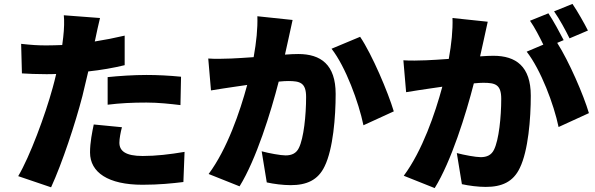

<svg xmlns="http://www.w3.org/2000/svg" viewBox="-20 -897 3040 981"><path d="M603 -247 459 -261C451 -223 440 -169 440 -118C440 -16 533 47 708 47C792 47 860 40 917 33L923 -121C846 -108 777 -100 709 -100C621 -100 590 -126 590 -168C590 -188 596 -221 603 -247ZM491 -805 306 -819C309 -794 308 -749 303 -707C302 -695 300 -682 298 -667C270 -666 244 -665 217 -665C174 -665 142 -667 88 -673L92 -522C126 -520 165 -518 216 -518C232 -518 249 -518 267 -519C262 -495 255 -471 249 -448C211 -309 132 -96 73 3L241 60C298 -64 365 -267 401 -406C411 -446 421 -489 431 -532C496 -539 560 -550 617 -564V-715C566 -703 515 -693 464 -685C466 -691 467 -697 468 -702C473 -725 483 -774 491 -805ZM530 -503V-362C594 -370 656 -373 728 -373C790 -373 852 -366 902 -360L905 -505C844 -511 784 -514 728 -514C663 -514 588 -509 530 -503Z M1475 -795 1295 -814C1297 -752 1290 -683 1276 -605C1231 -602 1190 -599 1161 -598C1121 -597 1083 -595 1044 -598L1058 -435C1091 -441 1149 -449 1181 -454C1195 -456 1217 -459 1243 -463C1206 -326 1141 -136 1046 -8L1204 55C1289 -82 1364 -324 1404 -480C1424 -482 1440 -483 1452 -483C1514 -483 1544 -474 1544 -401C1544 -308 1532 -191 1507 -141C1494 -114 1471 -103 1439 -103C1414 -103 1354 -114 1317 -124L1343 35C1379 43 1426 49 1465 49C1546 49 1605 24 1639 -48C1682 -136 1695 -300 1695 -417C1695 -567 1619 -621 1504 -621C1486 -621 1463 -620 1436 -618C1442 -644 1448 -672 1454 -699C1460 -727 1468 -765 1475 -795ZM1820 -709 1674 -648C1746 -556 1813 -373 1837 -257L1992 -328C1963 -425 1881 -619 1820 -709Z M2472 -786 2292 -805C2294 -743 2287 -674 2273 -596C2228 -593 2187 -590 2158 -589C2118 -588 2080 -586 2041 -589L2055 -426C2088 -432 2146 -440 2178 -445C2192 -447 2214 -450 2240 -454C2203 -317 2138 -127 2043 1L2201 64C2286 -73 2361 -315 2401 -471C2421 -473 2437 -474 2449 -474C2511 -474 2541 -465 2541 -392C2541 -299 2529 -182 2504 -132C2491 -105 2468 -94 2436 -94C2411 -94 2351 -105 2314 -115L2340 44C2376 52 2423 58 2462 58C2543 58 2602 33 2636 -39C2679 -127 2692 -291 2692 -408C2692 -558 2616 -612 2501 -612C2483 -612 2460 -611 2433 -609C2439 -635 2445 -663 2451 -690C2457 -718 2465 -756 2472 -786ZM2905 -877 2811 -839C2838 -801 2870 -742 2890 -701L2984 -741C2967 -775 2931 -839 2905 -877ZM2782 -829 2688 -791C2712 -757 2737 -708 2756 -669L2671 -633C2743 -541 2810 -364 2834 -248L2989 -319C2962 -411 2887 -584 2827 -678L2860 -692C2842 -727 2807 -792 2782 -829Z"/></svg>

Font: Noto Sans JP Black
Style: Regular
Weight: 900
Designer: Ryoko NISHIZUKA 西塚涼子 (kana, bopomofo & ideographs); Paul D. Hunt (Latin, Greek & Cyrillic); Sandoll Communications 산돌커뮤니
Foundry: Adobe
Version: Version 2.002;hotconv 1.0.116;makeotfexe 2.5.65601